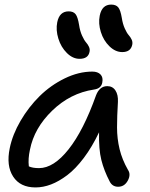

<svg xmlns="http://www.w3.org/2000/svg" viewBox="-20 -840 661 845"><path d="M518.1 -610.8Q487.8 -610.8 461.7 -636.2Q435.5 -661.6 423.8 -699.2Q412.1 -736.8 418.9 -771Q428.7 -819.8 469.2 -819.8Q490.2 -819.8 500.2 -807.9Q510.3 -795.9 516.1 -761.2Q520 -734.9 529.1 -714.8Q538.1 -694.8 546.1 -685.8Q554.2 -676.8 559.3 -666Q564.5 -655.3 562 -643.1Q555.2 -610.8 518.1 -610.8ZM330.1 -581.1Q300.3 -581.1 274.4 -606.7Q248.5 -632.3 236.8 -670.2Q225.1 -708 231.9 -742.2Q241.7 -790 282.2 -790Q302.7 -790 312.5 -777.8Q322.3 -765.6 328.1 -730Q332 -703.1 341.3 -682.9Q350.6 -662.6 358.6 -653.6Q366.7 -644.5 371.6 -633.8Q376.5 -623 374 -611.8Q368.2 -581.1 330.1 -581.1ZM136.2 -15.1Q68.8 -15.1 37.8 -63Q6.8 -110.8 22.9 -188Q35.2 -248 70.6 -308.6Q106 -369.1 154.5 -417Q203.1 -464.8 264.6 -494.9Q326.2 -524.9 386.2 -524.9Q410.2 -524.9 422.4 -512.2Q434.6 -499.5 430.2 -477.1Q425.8 -450.2 393.1 -445.8Q289.6 -430.2 210 -353.3Q130.4 -276.4 111.8 -181.2Q103 -141.6 106.9 -107.9Q123 -100.1 151.9 -100.1Q216.3 -100.1 282 -183.1Q347.7 -266.1 402.8 -420.9Q418.5 -460.9 452.1 -460.9Q475.6 -460.9 488 -441.9Q500.5 -422.9 499 -392.1Q495.1 -328.1 495.1 -279.1Q495.1 -230 506.3 -183.6Q517.6 -137.2 543 -92.8Q557.1 -72.3 542.5 -45.2Q527.8 -18.1 500 -18.1Q474.6 -18.1 462.9 -41Q438 -88.4 426 -136Q414.1 -183.6 416 -257.8Q385.3 -193.4 348.9 -145Q312.5 -96.7 275.9 -69.1Q239.3 -41.5 204.6 -28.3Q169.9 -15.1 136.2 -15.1Z"/></svg>

Font: Shantell Sans Bouncy
Style: Italic
Weight: 400
Italic angle: -11.31°
Designer: Stephen Nixon, Anya Danilova, Shantell Martin
Foundry: Arrow Type
Version: Version 1.006;[9816181b4]